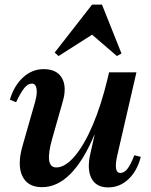

<svg xmlns="http://www.w3.org/2000/svg" viewBox="-20 -802 656 836"><path d="M163 13Q100 13 77 -36Q54 -85 79 -170L133 -359Q143 -395 139 -416.5Q135 -438 119 -438Q102 -438 86.5 -419.5Q71 -401 50 -357L23 -368Q41 -429 80.5 -465Q120 -501 170 -501Q227 -501 249.5 -462.5Q272 -424 253 -359L207 -197Q172 -73 225 -73Q264 -73 305.5 -122Q347 -171 384 -258Q421 -345 448 -458L455 -487H574L491 -127Q473 -49 504 -49Q521 -49 535 -67Q549 -85 565 -126L593 -119Q577 -57 539 -21.5Q501 14 451 14Q399 14 378.5 -25Q358 -64 373 -131L392 -215H391Q295 13 163 13ZM235 -558 218 -573 381 -782H424L509 -569L489 -558L381 -651Z"/></svg>

Font: Platypi Medium
Style: Italic
Weight: 500
Italic angle: -13°
Designer: David Sargent
Foundry: Bolt Cutter Type
Version: Version 1.200; ttfautohint (v1.8.4.7-5d5b)